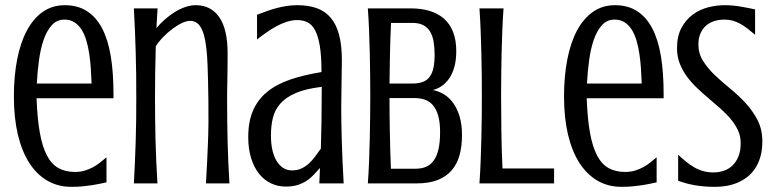

<svg xmlns="http://www.w3.org/2000/svg" viewBox="-20 -703 2967 736"><path d="M267.1 -43.9Q288.6 -43.9 305.9 -49.3Q323.2 -54.7 337.9 -62.7Q352.5 -70.8 364.7 -80.8Q377 -90.8 388.2 -100.1V-3.9Q375.5 -1.5 362.5 1.5Q349.6 4.4 333.7 6.8Q317.9 9.3 298.3 11.2Q278.8 13.2 253.4 13.2Q202.1 13.2 161.4 -10.5Q120.6 -34.2 92 -78.9Q63.5 -123.5 48.3 -187.7Q33.2 -252 33.2 -333Q33.2 -411.1 45.9 -475.8Q58.6 -540.5 83.3 -586.4Q107.9 -632.3 144.3 -657.7Q180.7 -683.1 228.5 -683.1Q277.8 -683.1 313.2 -660.4Q348.6 -637.7 371.3 -594.5Q394 -551.3 404.5 -488.3Q415 -425.3 415 -344.2V-326.2H120.1Q123 -248.5 132.6 -194.8Q142.1 -141.1 159.7 -107.4Q177.2 -73.7 203.9 -58.8Q230.5 -43.9 267.1 -43.9ZM331.1 -382.8Q330.1 -411.1 328.1 -440.4Q326.2 -469.7 322 -497.1Q317.9 -524.4 310.8 -548.3Q303.7 -572.3 292.5 -589.8Q281.2 -607.4 265.1 -617.7Q249 -627.9 227.1 -627.9Q197.8 -627.9 178.5 -606.4Q159.2 -585 147.2 -550.3Q135.3 -515.6 129.4 -471.7Q123.5 -427.7 121.1 -382.8Z M778.8 -321.3Q777.8 -397.5 775.6 -454.3Q773.4 -511.2 766.4 -548.6Q759.3 -585.9 745.6 -604.5Q731.9 -623 708 -623Q695.3 -623 677.5 -614.7Q659.7 -606.4 641.1 -592.5Q622.6 -578.6 605.5 -561Q588.4 -543.5 577.1 -525.4Q574.2 -428.7 574.2 -329.6Q574.2 -284.2 574.7 -243.2Q575.2 -202.1 576.2 -162.6Q577.1 -123 579.1 -83.3Q581.1 -43.5 583.5 0H493.2Q495.6 -43.5 497.3 -83.3Q499 -123 500.2 -162.6Q501.5 -202.1 502 -243.2Q502.4 -284.2 502.4 -329.6Q502.4 -375 502 -417.7Q501.5 -460.4 500.2 -502.2Q499 -543.9 497.3 -585.7Q495.6 -627.4 493.2 -670.9H584L579.6 -595.2Q594.2 -612.8 612.3 -628.7Q630.4 -644.5 649.9 -656.7Q669.4 -668.9 689.9 -676Q710.4 -683.1 730.5 -683.1Q788.6 -683.1 820.6 -637Q852.5 -590.8 852.5 -499.5Q852.5 -477.1 852.3 -451.4Q852.1 -425.8 851.6 -401.1Q851.1 -376.5 850.8 -355.5Q850.6 -334.5 850.6 -321.3Q850.6 -275.9 851.1 -236.3Q851.6 -196.8 852.5 -158.7Q853.5 -120.6 855.2 -82Q856.9 -43.5 859.4 0H769.5Q772 -43.5 773.9 -82Q775.9 -120.6 777.3 -158.7Q778.8 -196.8 779.1 -236.3Q779.3 -275.9 778.8 -321.3Z M1204.1 0 1206.5 -59.1Q1194.8 -45.9 1182.6 -33Q1170.4 -20 1155.3 -10Q1140.1 0 1120.8 6.1Q1101.6 12.2 1075.2 12.2Q1044.9 12.2 1018.8 -0.2Q992.7 -12.7 973.4 -36.6Q954.1 -60.5 942.9 -95.9Q931.6 -131.3 931.6 -177.7Q931.6 -236.8 949.7 -278.8Q967.8 -320.8 1003.2 -350.1Q1038.6 -379.4 1091.1 -397.5Q1143.6 -415.5 1212.4 -426.8Q1212.4 -485.8 1206.3 -524.4Q1200.2 -563 1188.5 -585.7Q1176.8 -608.4 1159.4 -617.2Q1142.1 -626 1119.6 -626Q1100.1 -626 1080.6 -619.9Q1061 -613.8 1041.7 -603.5Q1022.5 -593.3 1003.2 -579.8Q983.9 -566.4 965.3 -551.8V-646.5Q985.8 -654.3 1004.4 -660.9Q1022.9 -667.5 1041.7 -672.4Q1060.5 -677.2 1079.6 -680.2Q1098.6 -683.1 1120.1 -683.1Q1163.1 -683.1 1195.1 -671.4Q1227.1 -659.7 1248.3 -634.3Q1269.5 -608.9 1280 -568.8Q1290.5 -528.8 1290.5 -472.7Q1290.5 -467.3 1290.3 -454.6Q1290 -441.9 1289.8 -424.8Q1289.6 -407.7 1289.3 -388.2Q1289.1 -368.7 1288.8 -349.6Q1288.6 -330.6 1288.3 -313.7Q1288.1 -296.9 1288.1 -285.6Q1288.1 -259.8 1288.6 -227.3Q1289.1 -194.8 1290.3 -158.2Q1291.5 -121.6 1293.2 -81.5Q1294.9 -41.5 1297.4 0ZM1210 -133.3Q1211.4 -183.1 1212.4 -240Q1213.4 -296.9 1213.4 -370.1Q1151.4 -362.8 1113.3 -346.2Q1075.2 -329.6 1054.2 -305.4Q1033.2 -281.2 1025.9 -250.5Q1018.6 -219.7 1018.6 -183.6Q1018.6 -152.8 1024.2 -127.9Q1029.8 -103 1040.5 -85.7Q1051.3 -68.4 1065.9 -59.1Q1080.6 -49.8 1099.1 -49.8Q1120.1 -49.8 1136 -57.4Q1151.9 -64.9 1164.8 -76.9Q1177.7 -88.9 1188.5 -103.8Q1199.2 -118.7 1210 -133.3Z M1555.2 -670.9Q1594.2 -670.9 1626.2 -661.4Q1658.2 -651.9 1681.2 -632.1Q1704.1 -612.3 1716.6 -581.1Q1729 -549.8 1729 -506.8Q1729 -472.2 1721.7 -446.3Q1714.4 -420.4 1701.9 -402.3Q1689.5 -384.3 1673.3 -373.3Q1657.2 -362.3 1639.2 -357.9Q1660.6 -354 1680.9 -342Q1701.2 -330.1 1716.8 -308.8Q1732.4 -287.6 1741.7 -256.8Q1751 -226.1 1751 -185.1Q1751 -142.1 1741.5 -107.9Q1731.9 -73.7 1711.2 -49.8Q1690.4 -25.9 1657.5 -12.9Q1624.5 0 1577.1 0H1390.1Q1393.1 -41.5 1394.8 -85.2Q1396.5 -128.9 1397.5 -172.1Q1398.4 -215.3 1398.9 -256.8Q1399.4 -298.3 1399.4 -335.9Q1399.4 -373.5 1398.9 -415Q1398.4 -456.5 1397.5 -499.5Q1396.5 -542.5 1394.8 -585.9Q1393.1 -629.4 1390.1 -670.9ZM1473.1 -327.1Q1473.1 -265.1 1474.4 -195.6Q1475.6 -126 1478.5 -56.2H1572.8Q1594.7 -56.2 1612.3 -63.2Q1629.9 -70.3 1642.1 -86.9Q1654.3 -103.5 1660.6 -130.1Q1667 -156.7 1667 -195.8Q1667 -233.9 1659.9 -259Q1652.8 -284.2 1639.9 -299.3Q1627 -314.5 1608.9 -320.8Q1590.8 -327.1 1568.8 -327.1ZM1479 -615.2Q1476.1 -556.2 1474.9 -496.8Q1473.6 -437.5 1473.1 -382.8H1561Q1585 -382.8 1601.3 -389.2Q1617.7 -395.5 1627.4 -408.9Q1637.2 -422.4 1641.6 -443.4Q1646 -464.4 1646 -493.2Q1646 -521 1642.1 -543.7Q1638.2 -566.4 1628.4 -582.3Q1618.7 -598.1 1602.3 -606.7Q1585.9 -615.2 1561 -615.2Z M1910.2 -670.9Q1907.2 -629.4 1905.5 -585.9Q1903.8 -542.5 1902.8 -499.5Q1901.9 -456.5 1901.4 -415Q1900.9 -373.5 1900.9 -335.9Q1900.9 -272.9 1901.9 -200.9Q1902.8 -128.9 1906.2 -57.1H2104V0H1817.9Q1820.8 -41.5 1822.5 -85.2Q1824.2 -128.9 1825.2 -172.1Q1826.2 -215.3 1826.7 -256.8Q1827.1 -298.3 1827.1 -335.9Q1827.1 -373.5 1826.7 -415Q1826.2 -456.5 1825.2 -499.5Q1824.2 -542.5 1822.5 -585.9Q1820.8 -629.4 1817.9 -670.9Z M2376 -43.9Q2397.5 -43.9 2414.8 -49.3Q2432.1 -54.7 2446.8 -62.7Q2461.4 -70.8 2473.6 -80.8Q2485.8 -90.8 2497.1 -100.1V-3.9Q2484.4 -1.5 2471.4 1.5Q2458.5 4.4 2442.6 6.8Q2426.8 9.3 2407.2 11.2Q2387.7 13.2 2362.3 13.2Q2311 13.2 2270.3 -10.5Q2229.5 -34.2 2200.9 -78.9Q2172.4 -123.5 2157.2 -187.7Q2142.1 -252 2142.1 -333Q2142.1 -411.1 2154.8 -475.8Q2167.5 -540.5 2192.1 -586.4Q2216.8 -632.3 2253.2 -657.7Q2289.6 -683.1 2337.4 -683.1Q2386.7 -683.1 2422.1 -660.4Q2457.5 -637.7 2480.2 -594.5Q2502.9 -551.3 2513.4 -488.3Q2523.9 -425.3 2523.9 -344.2V-326.2H2229Q2231.9 -248.5 2241.5 -194.8Q2251 -141.1 2268.6 -107.4Q2286.1 -73.7 2312.7 -58.8Q2339.4 -43.9 2376 -43.9ZM2439.9 -382.8Q2439 -411.1 2437 -440.4Q2435.1 -469.7 2430.9 -497.1Q2426.8 -524.4 2419.7 -548.3Q2412.6 -572.3 2401.4 -589.8Q2390.1 -607.4 2374 -617.7Q2357.9 -627.9 2335.9 -627.9Q2306.6 -627.9 2287.4 -606.4Q2268.1 -585 2256.1 -550.3Q2244.1 -515.6 2238.3 -471.7Q2232.4 -427.7 2230 -382.8Z M2715.3 -42Q2734.9 -42 2753.7 -48.1Q2772.5 -54.2 2787.1 -67.9Q2801.8 -81.5 2810.5 -102.8Q2819.3 -124 2819.3 -154.8Q2819.3 -181.2 2808.8 -203.6Q2798.3 -226.1 2781.2 -246.6Q2764.2 -267.1 2742.2 -286.4Q2720.2 -305.7 2697.3 -325.2Q2674.3 -344.7 2652.3 -365.5Q2630.4 -386.2 2613.3 -409.4Q2596.2 -432.6 2585.7 -459.5Q2575.2 -486.3 2575.2 -518.1Q2575.2 -564.5 2592.3 -596.2Q2609.4 -627.9 2635.7 -647.2Q2662.1 -666.5 2694.1 -674.8Q2726.1 -683.1 2756.3 -683.1Q2788.1 -683.1 2817.6 -678Q2847.2 -672.9 2874.5 -667V-569.8Q2858.9 -583 2845 -593.8Q2831.1 -604.5 2817.1 -612.1Q2803.2 -619.6 2788.6 -623.8Q2773.9 -627.9 2757.3 -627.9Q2736.8 -627.9 2718.5 -622.3Q2700.2 -616.7 2686.8 -605Q2673.3 -593.3 2665.3 -575.2Q2657.2 -557.1 2657.2 -532.2Q2657.2 -497.6 2675.3 -469Q2693.4 -440.4 2720.7 -414.6Q2748 -388.7 2779.8 -362.8Q2811.5 -336.9 2838.9 -307.1Q2866.2 -277.3 2884.3 -241.9Q2902.3 -206.5 2902.3 -161.1Q2902.3 -127 2894.5 -100.8Q2886.7 -74.7 2873.3 -55.4Q2859.9 -36.1 2842.3 -22.9Q2824.7 -9.8 2804.7 -1.7Q2784.7 6.3 2763.4 9.8Q2742.2 13.2 2722.2 13.2Q2698.2 13.2 2678.2 11.5Q2658.2 9.8 2640.9 6.6Q2623.5 3.4 2608.6 -0.7Q2593.8 -4.9 2579.6 -9.8V-109.9Q2594.7 -95.7 2609.9 -83.3Q2625 -70.8 2641.4 -61.5Q2657.7 -52.2 2675.8 -47.1Q2693.8 -42 2715.3 -42Z"/></svg>

Font: Crushed
Style: Regular
Weight: 400
Width: 3
Designer: Astigmatic (AOETI)
Foundry: Astigmatic (AOETI)
Version: Version 001.000